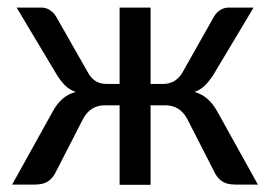

<svg xmlns="http://www.w3.org/2000/svg" viewBox="-20 -498 729 518"><path d="M216.8 -303.2Q225.1 -287.6 237.5 -279.5Q250 -271.5 268.1 -271.5H302.7V-477.5H386.2V-271.5H419.4Q454.6 -271.5 472.7 -303.2L558.1 -454.6Q564.5 -464.8 574.7 -471.2Q585 -477.5 596.7 -477.5H664.1L555.2 -295.4Q543.9 -278.3 532.5 -267.1Q521 -255.9 504.9 -250Q525.9 -243.7 540.3 -230.7Q554.7 -217.8 565.9 -197.8L675.8 0H616.7Q593.8 0 581.5 -7.3Q569.3 -14.6 561 -28.8L484.9 -177.7Q464.8 -213.9 426.3 -213.9H386.2V0.5H302.7V-213.9H262.2Q243.7 -213.9 228.8 -204.8Q213.9 -195.8 204.1 -177.2L127.9 -28.8Q119.6 -14.6 107.4 -7.3Q95.2 0 72.3 0H12.7L122.6 -197.8Q133.8 -218.3 148.2 -231Q162.6 -243.7 184.1 -250Q167.5 -255.9 156 -267.1Q144.5 -278.3 133.8 -295.4L24.9 -477.5H92.3Q104 -477.5 114.3 -470.9Q124.5 -464.4 130.9 -454.1Z"/></svg>

Font: Carlito
Style: Regular
Weight: 400
Designer: Lukasz Dziedzic
Foundry: tyPoland Lukasz Dziedzic
Version: Version 1.104